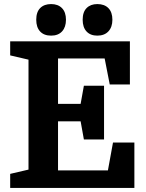

<svg xmlns="http://www.w3.org/2000/svg" viewBox="-20 -923 719 943"><path d="M392 -238H491V-502H392L376 -413H265V-636H494L519 -508H618V-720H30V-651L120 -630V-90L30 -69V0H640V-223H535L510 -86H265V-327H376ZM158 -826Q158 -789 177 -768.5Q196 -748 231 -748Q266 -748 285 -769Q304 -790 304 -826Q304 -863 284.5 -883Q265 -903 231 -903Q197 -903 177.5 -883.5Q158 -864 158 -826ZM386 -826Q386 -789 405 -768.5Q424 -748 458 -748Q493 -748 512.5 -769Q532 -790 532 -826Q532 -863 512.5 -883Q493 -903 458 -903Q425 -903 405.5 -883.5Q386 -864 386 -826Z"/></svg>

Font: GradeGX
Style: Regular
Weight: 100
Width: 1
Designer: Adam Twardoch
Foundry: Adam Twardoch
Version: Version 2.002; DEVELOPMENT